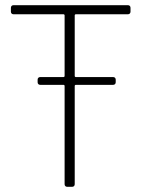

<svg xmlns="http://www.w3.org/2000/svg" viewBox="-20 -720 601 740"><path d="M483 -675V-690C483 -696 479 -700 473 -700H32C26 -700 22 -696 22 -690V-675C22 -669 26 -665 32 -665H225C227 -665 229 -663 229 -661V-427C229 -425 227 -423 225 -423H135C129 -423 125 -419 125 -413V-403C125 -397 129 -393 135 -393H225C227 -393 229 -391 229 -389V-10C229 -4 233 0 239 0H258C264 0 268 -4 268 -10V-389C268 -391 270 -393 272 -393H416C422 -393 426 -397 426 -403V-413C426 -419 422 -423 416 -423H272C270 -423 268 -425 268 -427V-661C268 -663 270 -665 272 -665H473C479 -665 483 -669 483 -675Z"/></svg>

Font: Barlow ExtraLight
Style: Regular
Weight: 275
Designer: Jeremy Tribby
Foundry: Tribby Type
Version: Version 1.422;hotconv 1.0.109;makeotfexe 2.5.65596